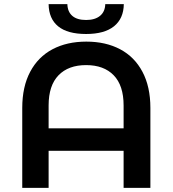

<svg xmlns="http://www.w3.org/2000/svg" viewBox="-20 -912 838 932"><path d="M710 -388V0H580V-180H216V0H88V-388Q88 -491 126.5 -563.5Q165 -636 235 -673Q305 -710 399 -710Q493 -710 563 -673Q633 -636 671.5 -563.5Q710 -491 710 -388ZM580 -289V-400Q580 -497 532 -546.5Q484 -596 398 -596Q312 -596 264 -546.5Q216 -497 216 -400V-289ZM216 -892H307Q308 -855 331 -835Q354 -815 398 -815Q441 -815 465.5 -835Q490 -855 491 -892H581Q580 -822 533.5 -784.5Q487 -747 398 -747Q308 -747 262.5 -784Q217 -821 216 -892Z"/></svg>

Font: Montserrat Alternates SemiBold
Style: Regular
Weight: 600
Designer: Julieta Ulanovsky
Foundry: Julieta Ulanovsky
Version: Version 7.200